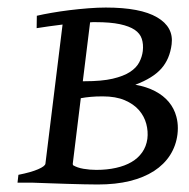

<svg xmlns="http://www.w3.org/2000/svg" viewBox="-20 -489 505 514"><path d="M236.3 -429.7H228.5Q225.1 -429.7 221.2 -429.2L201.7 -271.5H206.5Q252.4 -271.5 281.7 -278.3Q311 -285.2 328.1 -296.4Q345.2 -307.6 352.8 -322.3Q360.4 -336.9 362.3 -352.5Q364.3 -370.6 359.6 -385Q355 -399.4 340.6 -409.2Q326.2 -418.9 300.8 -424.3Q275.4 -429.7 236.3 -429.7ZM254.9 -231Q236.8 -231 222.9 -229.7Q209 -228.5 196.3 -226.1L174.8 -50.8Q174.8 -49.8 175.3 -46.9Q186.5 -40 203.6 -37.1Q220.7 -34.2 237.8 -34.2Q266.6 -34.2 290.5 -39.6Q314.5 -44.9 332 -55.2Q349.6 -65.4 360.6 -81.1Q371.6 -96.7 374.5 -117.2Q377 -137.2 371.6 -157.5Q366.2 -177.7 352.1 -194.1Q337.9 -210.4 314 -220.7Q290 -231 254.9 -231ZM455.1 -129.4Q451.2 -98.6 435.3 -73.7Q419.4 -48.8 392.3 -31.2Q365.2 -13.7 327.6 -4.4Q290 4.9 241.7 4.9Q227.5 4.9 205.1 4.4Q182.6 3.9 159.2 3.2Q135.7 2.4 114.3 1.7Q92.8 1 80.1 0.5Q67.4 0 66.4 0H26.9L29.3 -21Q63.5 -27.8 82 -35.9Q100.6 -43.9 101.6 -50.8L147.5 -423.3Q128.4 -420.9 110.8 -418.5Q93.3 -416 78.1 -413.6L78.6 -446.8Q95.2 -450.7 117.7 -454.6Q140.1 -458.5 165.5 -461.7Q190.9 -464.8 216.3 -466.8Q241.7 -468.8 263.2 -468.8Q356 -468.8 400.6 -442.6Q445.3 -416.5 439.5 -370.6Q434.6 -331.1 411.9 -305.4Q389.2 -279.8 342.3 -262.2Q372.6 -256.8 395.3 -244.9Q418 -232.9 432.1 -215.8Q446.3 -198.7 452.1 -176.8Q456.1 -162.1 456.1 -146Q456.1 -137.7 455.1 -129.4Z"/></svg>

Font: Akkhara
Style: Italic
Weight: 400
Italic angle: -7°
Designer: J. Victor Gaultney
Version: Version 1.00 June 13, 2006, initial release